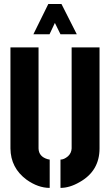

<svg xmlns="http://www.w3.org/2000/svg" viewBox="-20 -916 540 941"><path d="M143.6 -748 216.8 -896.5H281.2L356.4 -748H276.4L249 -803.7L222.7 -748ZM31.2 -188.5V-683.6H168.9V-188.5Q169.9 -148.4 213.9 -135.7Q220.7 -133.8 223.6 -133.8V4.9Q167 4.9 110.4 -35.2Q32.2 -92.8 31.2 -188.5ZM276.4 4.9V-133.8Q293.9 -133.8 313.5 -150.4Q330.1 -166 331.1 -188.5V-683.6H467.8V-188.5Q467.8 -78.1 370.1 -23.4Q321.3 4.9 276.4 4.9Z"/></svg>

Font: Post No Bills Colombo ExtraBold
Style: Regular
Weight: 800
Designer: Kosala Senevirathne, Siva Puranthara, Lasantha Premarathna, Tharique Azeez
Foundry: Mooniak
Version: Version 1.220 ; ttfautohint (v1.6)